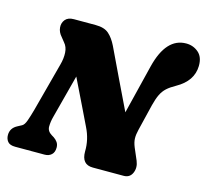

<svg xmlns="http://www.w3.org/2000/svg" viewBox="-104 -850 1055 971"><g transform="rotate(15 423.0 -364.0)"><path d="M201 -194.5Q194 -168.5 193.8 -143.8Q193.5 -119 218.5 -104L230 -97Q241.5 -89.5 249.8 -78Q258 -66.5 258 -50Q258 -25.5 244.2 -12.8Q230.5 0 208.5 0H54.5Q26.5 0 15 -13.8Q3.5 -27.5 3.5 -48Q3.5 -85 39 -103L60.5 -114.5Q72.5 -121 81.2 -145.8Q90 -170.5 99.5 -205L167.5 -460.5Q177 -494.5 175.2 -524.8Q173.5 -555 156 -574.5L138 -597Q119.5 -617.5 117.5 -641.5Q115.5 -665.5 129.8 -682.8Q144 -700 174.5 -700H288Q334 -700 357.5 -679.2Q381 -658.5 399 -622Q435 -547.5 473 -467Q511 -386.5 547.5 -312.5L611 -570Q650.5 -728.5 755.5 -728.5Q792.5 -728.5 819.8 -705Q847 -681.5 846 -634.5Q844.5 -555.5 760.5 -508.5Q732.5 -493 715.5 -477.5Q698.5 -462 687.8 -439.8Q677 -417.5 668 -382L634.5 -244Q628 -218 628.5 -198Q629 -178 639 -153.5L666 -90.5Q679.5 -57.5 667 -28.8Q654.5 0 622.5 0H461Q401.5 0 402 -68.5Q403.5 -131.5 374.5 -189.5Q360 -219.5 330 -281.5Q300 -343.5 261 -423Z"/></g></svg>

Font: Fraunces 72pt SuperSoft Black
Style: Italic
Weight: 900
Italic angle: -16°
Version: Version 1.000;[b76b70a41]